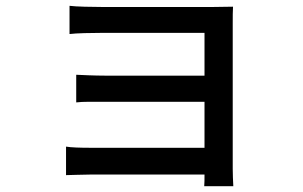

<svg xmlns="http://www.w3.org/2000/svg" viewBox="-20 -576 1040 660"><path d="M782 64C781 48 780 20 780 4V-495C780 -515 780 -541 781 -553C766 -553 736 -552 713 -552H330C299 -552 241 -553 219 -556V-459C241 -462 297 -463 330 -463H683V-316H340C304 -316 265 -318 242 -319V-224C265 -227 304 -226 341 -226H683V-68H291C256 -68 224 -69 207 -72V26C224 26 260 24 291 24H683C683 39 683 55 682 64Z"/></svg>

Font: Spoqa Han Sans Neo Medium
Style: Regular
Weight: 500
Designer: [Spoqa Han Sans Neo] Dong-huui Kim  Younghwa Kang  Yujin Lee  [Noto Sans] Ryoko NISHIZUKA  (kana & ideographs); Paul D. 
Foundry: Spoqa (http://www.spoqa-han-sans.com)
Version: Version 1.000